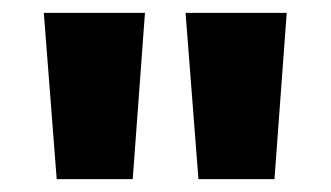

<svg xmlns="http://www.w3.org/2000/svg" viewBox="-20 -734 513 298"><path d="M48 -714 68 -456H186L205 -714ZM268 -714 288 -456H406L425 -714Z"/></svg>

Font: Noto Sans Thai Looped Condensed ExtraBold
Style: Regular
Weight: 800
Width: 3
Designer: Sasikarn Vongin, Ben Mitchell
Foundry: The Fontpad Ltd
Version: Version 1.001